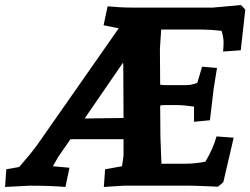

<svg xmlns="http://www.w3.org/2000/svg" viewBox="-51 -735 991 760"><path d="M587 -618 582 -542 583 -400Q591 -398 608 -398H686Q707 -398 730 -407L749 -471L808 -466Q798 -406 795 -386L780 -259L717 -253V-313Q675 -319 656 -319H602Q589 -319 583 -317L584 -193L588 -87H686Q720 -87 762 -95Q794 -149 806 -195L874 -190L833 -14L812 4Q722 0 702 0H439L360 5L365 -65L432 -77Q439 -117 438 -132V-184H228L180 -115Q179 -114 171 -99Q163 -84 158 -77L224 -71L208 5Q147 0 67 0L-31 5L-26 -65L25 -74Q72 -128 96 -161L419 -623L359 -635L375 -710Q425 -705 471 -705H792L903 -715L920 -697L902 -536L832 -531Q834 -551 834 -566Q834 -588 826 -613Q781 -618 749 -618ZM284 -266 438 -268 437 -479 436 -487Z"/></svg>

Font: Andada
Style: Bold Italic
Weight: 700
Italic angle: -8.29999°
Designer: Carolina Giovagnoli
Foundry: Carolina Giovagnoli
Version: Version 1.003